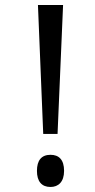

<svg xmlns="http://www.w3.org/2000/svg" viewBox="-20 -734 377 764"><path d="M152 -201H209L231 -714H131ZM127 -54C127 -12 146 10 181 10C212 10 235 -10 235 -54C235 -99 214 -118 181 -118C145 -118 127 -96 127 -54Z"/></svg>

Font: Noto Sans Devanagari UI ExtraCondensed
Style: Regular
Weight: 400
Width: 2
Designer: Jelle Bosma - Monotype Design Team
Foundry: Monotype Imaging Inc.
Version: Version 2.003